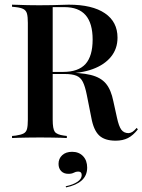

<svg xmlns="http://www.w3.org/2000/svg" viewBox="-20 -591 610 822"><path d="M99.2 -145.2V-492.7Q99.2 -518.5 95.6 -532.3Q91.9 -546 80.6 -552Q69.4 -558.1 47.6 -560.5L31.5 -562.1V-571Q43.5 -571 60.1 -570.2Q76.6 -569.4 98 -569Q119.4 -568.5 142.7 -568.5H152.4Q179 -568.5 202.4 -569Q225.8 -569.4 244.8 -570.2Q263.7 -571 274.2 -571Q375 -571 429 -534.3Q483.1 -497.6 483.1 -429.8Q483.1 -382.3 455.2 -348Q427.4 -313.7 377 -295.2Q326.6 -276.6 256.5 -276.6H155.6V-283.1H250Q315.3 -283.1 346 -316.9Q376.6 -350.8 376.6 -421.8Q376.6 -491.1 346.8 -525.8Q316.9 -560.5 255.6 -560.5H205.6V-145.2ZM475 11.3Q428.2 11.3 404.4 -11.3Q380.6 -33.9 371 -87.1L351.6 -184.7Q344.4 -221 334.7 -240.3Q325 -259.7 306.9 -266.9Q288.7 -274.2 257.3 -274.2H164.5V-280.6H250Q325 -280.6 368.1 -270.2Q411.3 -259.7 433.5 -233.1Q455.6 -206.5 465.3 -157.3L480.6 -87.9Q488.7 -50 499.6 -35.5Q510.5 -21 530.6 -21Q539.5 -21.8 547.2 -26.6Q554.8 -31.5 565.3 -43.5L570.2 -37.1Q550 -11.3 527.8 0Q505.6 11.3 475 11.3ZM142.7 -2.4Q119.4 -2.4 98 -2Q76.6 -1.6 60.1 -1.2Q43.5 -0.8 31.5 0V-8.9L47.6 -10.5Q69.4 -13.7 80.6 -19.4Q91.9 -25 95.6 -38.7Q99.2 -52.4 99.2 -78.2V-145.2H205.6V-78.2Q205.6 -39.5 214.5 -27Q223.4 -14.5 254 -10.5L266.1 -8.9V0Q255.6 -0.8 239.9 -1.2Q224.2 -1.6 204.4 -2Q184.7 -2.4 161.3 -2.4H153.2ZM262.9 211.3 261.3 206.5Q292.7 200 311.3 187.5Q329.8 175 329.8 158.9Q329.8 143.5 314.5 143.5Q304.8 143.5 296 148.4Q287.1 153.2 272.6 153.2Q253.2 153.2 241.9 141.5Q230.6 129.8 230.6 110.5Q230.6 87.9 246.4 73.4Q262.1 58.9 288.7 58.9Q317.7 58.9 335.5 77.4Q353.2 96 353.2 126.6Q353.2 160.5 329.8 181.5Q306.5 202.4 262.9 211.3Z"/></svg>

Font: Playfair 144pt SemiCondensed SemiBold
Style: Regular
Weight: 600
Width: 4
Designer: Claus Eggers Sørensen
Foundry: Claus Eggers Sørensen
Version: Version 2.203